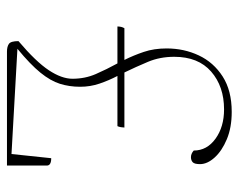

<svg xmlns="http://www.w3.org/2000/svg" viewBox="-87 -598 685 551"><g transform="rotate(90 255.5 -322.5)"><path d="M128 0Q114 0 106 -5.5Q98 -11 98 -33Q157 -83 181.5 -120Q206 -157 206 -188Q206 -224 192.5 -255Q179 -286 162 -317H56Q56 -329 61 -337H152Q139 -363 129 -392.5Q119 -422 119 -458Q119 -508 139 -550.5Q159 -593 199.5 -619Q240 -645 301 -645Q346 -645 379.5 -631Q413 -617 432 -596Q451 -575 451 -554Q451 -538 445.5 -533Q440 -528 431 -528Q421 -528 412 -536Q412 -574 378 -598.5Q344 -623 294 -623Q228 -623 185.5 -586Q143 -549 143 -480Q143 -439 157.5 -404.5Q172 -370 188 -337H346Q346 -333 345 -327Q344 -321 342 -317H198Q211 -292 220 -265.5Q229 -239 229 -210Q229 -179 220.5 -152Q212 -125 188.5 -96Q165 -67 120 -30L422 -13L434 -127Q457 -127 455 -112V0Z"/></g></svg>

Font: Petrona Thin
Style: Regular
Weight: 100
Designer: Ringo R. Seeber
Foundry: Ringo R. Seeber
Version: Version 2.001; ttfautohint (v1.8.3)